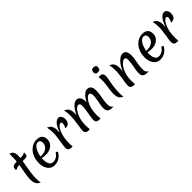

<svg xmlns="http://www.w3.org/2000/svg" viewBox="297 -2191 3656 3656"><g transform="rotate(-45 2125.0 -363.0)"><path d="M206 -63Q206 -21 209.5 10.5Q213 42 220 57Q182 43 158.5 19.5Q135 -4 125 -39Q115 -74 115 -122Q115 -184 125 -245.5Q135 -307 148 -373.5Q161 -440 171 -516.5Q181 -593 181 -685Q181 -701 180.5 -717.5Q180 -734 180 -750Q225 -743 250.5 -710Q276 -677 276 -618Q276 -564 265.5 -497Q255 -430 241 -355.5Q227 -281 216.5 -206.5Q206 -132 206 -63ZM394 -574Q395 -569 395.5 -562Q396 -555 396 -548Q396 -504 379 -489Q362 -474 333 -474Q292 -474 257.5 -474.5Q223 -475 191 -473Q159 -471 125.5 -463Q92 -455 52 -438Q51 -444 50.5 -452Q50 -460 50 -467Q50 -502 66.5 -519.5Q83 -537 111 -542.5Q139 -548 173 -548Q197 -548 222 -546.5Q247 -545 270 -545Q305 -545 338.5 -550.5Q372 -556 394 -574Z M634 15Q581 15 539.5 -16Q498 -47 474.5 -102.5Q451 -158 451 -229Q451 -303 472.5 -366.5Q494 -430 533 -477Q572 -524 624.5 -550.5Q677 -577 738 -577Q812 -577 850 -540Q888 -503 888 -432Q888 -379 859 -336.5Q830 -294 779.5 -270Q729 -246 664 -246Q632 -246 604 -249.5Q576 -253 550 -259L553 -294H590Q648 -294 691 -313.5Q734 -333 758 -369Q782 -405 782 -452Q782 -487 765.5 -506Q749 -525 719 -525Q681 -525 651 -496.5Q621 -468 600 -422.5Q579 -377 568 -325Q557 -273 557 -226Q557 -138 583.5 -93.5Q610 -49 662 -49Q760 -49 823 -147Q860 -141 860 -120Q817 -50 762.5 -17.5Q708 15 634 15Z M1149 -370Q1175 -447 1204.5 -492.5Q1234 -538 1264 -558Q1294 -578 1318 -578Q1347 -578 1365.5 -562Q1384 -546 1393.5 -520.5Q1403 -495 1403 -466Q1403 -434 1392.5 -405Q1382 -376 1359.5 -358Q1337 -340 1301 -340Q1295 -340 1289 -340.5Q1283 -341 1276 -342Q1288 -359 1299 -388.5Q1310 -418 1310 -442Q1310 -458 1303.5 -468Q1297 -478 1281 -478Q1259 -478 1232.5 -451.5Q1206 -425 1181.5 -374.5Q1157 -324 1141.5 -251Q1126 -178 1126 -85Q1126 -65 1128 -44Q1130 -23 1131 0Q1121 1 1114 1.5Q1107 2 1101 2Q1058 2 1035.5 -18Q1013 -38 1013 -84Q1013 -106 1019.5 -146.5Q1026 -187 1034 -238Q1042 -289 1048.5 -343.5Q1055 -398 1055 -448Q1055 -487 1051 -525Q1047 -563 1038 -598Q1100 -573 1122 -529Q1144 -485 1144 -427Q1144 -417 1143.5 -402.5Q1143 -388 1141 -372Z M1611 -376Q1636 -436 1669.5 -481.5Q1703 -527 1738.5 -552Q1774 -577 1804 -577Q1848 -577 1872 -554Q1896 -531 1906 -492Q1916 -453 1916 -404Q1954 -486 2003 -531.5Q2052 -577 2092 -577Q2135 -577 2159 -559.5Q2183 -542 2193 -510Q2203 -478 2203 -435Q2203 -393 2197 -350.5Q2191 -308 2183.5 -266Q2176 -224 2170 -181.5Q2164 -139 2164 -95Q2164 -48 2178 -25.5Q2192 -3 2221 14Q2211 15 2202 15Q2193 15 2184 15Q2123 15 2091 -10Q2059 -35 2059 -102Q2059 -142 2069 -196Q2079 -250 2089 -308.5Q2099 -367 2099 -417Q2099 -449 2087.5 -466Q2076 -483 2053 -483Q2028 -483 1998 -456Q1968 -429 1940.5 -378.5Q1913 -328 1895.5 -259Q1878 -190 1878 -106Q1878 -81 1879.5 -54.5Q1881 -28 1884 0Q1874 1 1866.5 1.5Q1859 2 1853 2Q1811 2 1788.5 -17.5Q1766 -37 1766 -83Q1766 -109 1772.5 -149.5Q1779 -190 1787.5 -236.5Q1796 -283 1802.5 -330Q1809 -377 1809 -417Q1809 -483 1763 -483Q1738 -483 1708 -456Q1678 -429 1650.5 -379Q1623 -329 1605.5 -260Q1588 -191 1588 -106Q1588 -81 1589.5 -54.5Q1591 -28 1594 0Q1584 1 1576.5 1.5Q1569 2 1563 2Q1521 2 1498.5 -17.5Q1476 -37 1476 -83Q1476 -100 1482 -139.5Q1488 -179 1496.5 -232Q1505 -285 1511 -341.5Q1517 -398 1517 -448Q1517 -487 1513 -525Q1509 -563 1500 -598Q1543 -582 1566 -556Q1589 -530 1598 -497.5Q1607 -465 1607 -426Q1607 -414 1606.5 -402Q1606 -390 1604 -377Z M2478 -88Q2478 -52 2481 -25.5Q2484 1 2490 15Q2451 1 2428.5 -22.5Q2406 -46 2397 -80.5Q2388 -115 2388 -164Q2388 -208 2396 -262Q2404 -316 2412 -372Q2420 -428 2420 -479Q2420 -505 2419.5 -530.5Q2419 -556 2414 -581Q2421 -582 2429 -582.5Q2437 -583 2443 -583Q2488 -583 2508 -563Q2528 -543 2528 -497Q2528 -468 2516 -407Q2504 -346 2491.5 -264Q2479 -182 2478 -88ZM2523 -666Q2511 -662 2497 -659Q2483 -656 2469 -656Q2455 -656 2441 -660.5Q2427 -665 2417.5 -676.5Q2408 -688 2408 -707Q2408 -724 2414 -740Q2420 -756 2426 -773Q2438 -778 2452.5 -780.5Q2467 -783 2480 -783Q2494 -783 2508 -778.5Q2522 -774 2531.5 -763Q2541 -752 2541 -732Q2541 -716 2535 -699.5Q2529 -683 2523 -666Z M2823 -346Q2849 -414 2887.5 -466Q2926 -518 2968 -547.5Q3010 -577 3046 -577Q3105 -577 3127.5 -538.5Q3150 -500 3150 -435Q3150 -387 3140.5 -330Q3131 -273 3121 -213Q3111 -153 3111 -95Q3111 -48 3125 -25.5Q3139 -3 3168 14Q3158 15 3149 15Q3140 15 3131 15Q3064 15 3035 -10Q3006 -35 3006 -102Q3006 -132 3012 -170.5Q3018 -209 3026 -251.5Q3034 -294 3040 -336.5Q3046 -379 3046 -417Q3046 -483 3006 -483Q2978 -483 2943.5 -455.5Q2909 -428 2877.5 -377Q2846 -326 2825.5 -255Q2805 -184 2805 -98Q2805 -75 2806 -50.5Q2807 -26 2811 0Q2801 1 2793.5 1.5Q2786 2 2780 2Q2737 2 2714.5 -18Q2692 -38 2692 -84Q2692 -106 2698.5 -146.5Q2705 -187 2713 -238Q2721 -289 2727.5 -343.5Q2734 -398 2734 -448Q2734 -487 2730 -525Q2726 -563 2717 -598Q2779 -573 2801 -529Q2823 -485 2823 -427Q2823 -408 2821.5 -388Q2820 -368 2817 -347Z M3481 15Q3428 15 3386.5 -16Q3345 -47 3321.5 -102.5Q3298 -158 3298 -229Q3298 -303 3319.5 -366.5Q3341 -430 3380 -477Q3419 -524 3471.5 -550.5Q3524 -577 3585 -577Q3659 -577 3697 -540Q3735 -503 3735 -432Q3735 -379 3706 -336.5Q3677 -294 3626.5 -270Q3576 -246 3511 -246Q3479 -246 3451 -249.5Q3423 -253 3397 -259L3400 -294H3437Q3495 -294 3538 -313.5Q3581 -333 3605 -369Q3629 -405 3629 -452Q3629 -487 3612.5 -506Q3596 -525 3566 -525Q3528 -525 3498 -496.5Q3468 -468 3447 -422.5Q3426 -377 3415 -325Q3404 -273 3404 -226Q3404 -138 3430.5 -93.5Q3457 -49 3509 -49Q3607 -49 3670 -147Q3707 -141 3707 -120Q3664 -50 3609.5 -17.5Q3555 15 3481 15Z M3996 -370Q4022 -447 4051.5 -492.5Q4081 -538 4111 -558Q4141 -578 4165 -578Q4194 -578 4212.5 -562Q4231 -546 4240.5 -520.5Q4250 -495 4250 -466Q4250 -434 4239.5 -405Q4229 -376 4206.5 -358Q4184 -340 4148 -340Q4142 -340 4136 -340.5Q4130 -341 4123 -342Q4135 -359 4146 -388.5Q4157 -418 4157 -442Q4157 -458 4150.5 -468Q4144 -478 4128 -478Q4106 -478 4079.5 -451.5Q4053 -425 4028.5 -374.5Q4004 -324 3988.5 -251Q3973 -178 3973 -85Q3973 -65 3975 -44Q3977 -23 3978 0Q3968 1 3961 1.5Q3954 2 3948 2Q3905 2 3882.5 -18Q3860 -38 3860 -84Q3860 -106 3866.5 -146.5Q3873 -187 3881 -238Q3889 -289 3895.5 -343.5Q3902 -398 3902 -448Q3902 -487 3898 -525Q3894 -563 3885 -598Q3947 -573 3969 -529Q3991 -485 3991 -427Q3991 -417 3990.5 -402.5Q3990 -388 3988 -372Z"/></g></svg>

Font: Merienda
Style: Regular
Weight: 400
Designer: Eduardo Rodriguez Tunni
Foundry: Eduardo Rodriguez Tunni
Version: Version 2.001